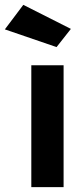

<svg xmlns="http://www.w3.org/2000/svg" viewBox="-54 -771 318 791"><path d="M75 0V-502H208V0ZM179 -577 -34 -650 42 -751 238 -652Z"/></svg>

Font: Cairo Play
Style: Bold
Weight: 700
Version: Version 3.119